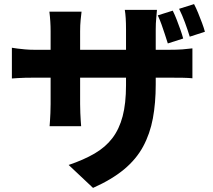

<svg xmlns="http://www.w3.org/2000/svg" viewBox="-20 -834 1040 937"><path d="M823 -782Q833 -762 842.5 -737.5Q852 -713 860.5 -689Q869 -665 874 -646L799 -622Q792 -644 784.5 -667Q777 -690 768.5 -714Q760 -738 750 -759ZM927 -814Q937 -795 947 -770.5Q957 -746 966 -722Q975 -698 980 -679L906 -655Q896 -688 882.5 -724.5Q869 -761 854 -791ZM740 -422Q740 -331 726 -256Q712 -181 678.5 -119Q645 -57 585.5 -7.5Q526 42 434 83L315 -29Q389 -54 442 -85Q495 -116 528.5 -160Q562 -204 578.5 -266.5Q595 -329 595 -418V-690Q595 -721 593.5 -745Q592 -769 589 -786H746Q745 -769 742.5 -745Q740 -721 740 -690ZM378 -777Q376 -761 373.5 -736.5Q371 -712 371 -681V-326Q371 -304 372 -282.5Q373 -261 374 -245Q375 -229 376 -218H222Q223 -229 224 -245Q225 -261 226 -282Q227 -303 227 -326V-682Q227 -705 225.5 -729Q224 -753 221 -777ZM38 -601Q49 -599 65 -597Q81 -595 102 -593Q123 -591 149 -591H803Q845 -591 870 -593Q895 -595 919 -598V-452Q900 -454 872.5 -454.5Q845 -455 804 -455H149Q123 -455 103 -454.5Q83 -454 67.5 -453Q52 -452 38 -451Z"/></svg>

Font: Noto Sans JP ExtraBold
Style: Regular
Weight: 800
Designer: Ryoko NISHIZUKA  (kana, bopomofo & ideographs); Paul D. Hunt (Latin, Greek & Cyrillic); Sandoll Communications , Soo-you
Foundry: Adobe
Version: Version 2.004-H2;hotconv 1.0.118;makeotfexe 2.5.65603